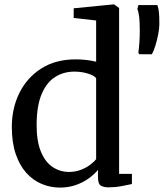

<svg xmlns="http://www.w3.org/2000/svg" viewBox="-20 -839 742 870"><path d="M252 11Q208.8 11 169.3 -5.4Q129.9 -21.7 99.4 -55.5Q68.8 -89.3 51.2 -141.2Q33.6 -193.1 33.6 -264.1Q33.6 -348.3 67.8 -417.7Q102 -487 166.8 -528.5Q231.7 -570 323 -570Q348.6 -570 372.3 -567.1Q395.9 -564.2 415.6 -559.4V-746.2L313.9 -757.5V-801.4L494.6 -819.1H497.2L519.7 -802.4V-51.3H577.8V-5.1Q557.4 -0.6 529.8 4.6Q502.2 9.9 472.7 9.9Q449 9.9 436.5 1.9Q423.9 -6 423.9 -36.7V-69Q406.9 -48.3 381.1 -30Q355.4 -11.6 322.7 -0.3Q290 11 252 11ZM292.6 -59.9Q320.9 -59.9 345.2 -69.1Q369.5 -78.2 387.6 -91.6Q405.8 -105.1 415.6 -118V-484.3Q408.1 -496.3 379.2 -505.4Q350.3 -514.5 316.7 -514.5Q269 -514.5 230.8 -490.8Q192.5 -467.1 169.8 -415.2Q147 -363.3 146 -279Q145.2 -200.7 165.1 -152.4Q185 -104.1 218.7 -82Q252.3 -59.9 292.6 -59.9ZM667.9 -593.1 610.3 -593.3 607 -600.7Q609.8 -620.6 611.6 -645.8Q613.4 -670.9 613.4 -701.3Q613.4 -737.9 610.8 -761.4Q608.2 -784.9 602.3 -797.8L607 -816H693.1Q698.3 -801.7 700.2 -783.2Q702.1 -764.7 702.1 -730.2Q702.1 -711.8 697.2 -685.1Q692.2 -658.5 684.4 -633.1Q676.6 -607.7 667.9 -593.1Z"/></svg>

Font: Merriweather Light
Style: Regular
Weight: 300
Version: Version 2.100